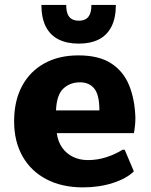

<svg xmlns="http://www.w3.org/2000/svg" viewBox="-20 -768 627 797"><path d="M324.2 9.8Q237.3 9.8 173.1 -23.7Q108.9 -57.1 73.7 -118.9Q38.6 -180.7 38.6 -264.6Q38.6 -349.1 71.3 -410.4Q104 -471.7 164.1 -504.9Q224.1 -538.1 305.7 -538.1Q390.1 -538.1 441.2 -505.1Q492.2 -472.2 515.9 -414.1Q539.6 -356 542 -279.8Q542 -261.7 540.5 -248Q539.1 -234.4 537.8 -226.1Q536.6 -217.8 535.6 -215.3H215.8Q220.2 -180.7 237.8 -155.5Q255.4 -130.4 283 -116.9Q310.5 -103.5 344.7 -103.5Q384.8 -103.5 421.6 -115.5Q458.5 -127.4 488.8 -146.5H497.6L535.6 -56.6Q505.4 -26.9 448.5 -8.5Q391.6 9.8 324.2 9.8ZM212.4 -309.6H392.6Q392.6 -374.5 371.3 -400.4Q350.1 -426.3 312 -426.3Q271 -426.3 243.2 -400.6Q215.3 -375 212.4 -309.6ZM307.1 -586.9Q258.3 -586.9 223.4 -604.2Q188.5 -621.6 170.2 -657.5Q151.9 -693.4 151.9 -747.6H254.9Q254.9 -723.1 261.2 -708.7Q267.6 -694.3 279.3 -688.2Q291 -682.1 307.1 -682.1Q323.2 -682.1 335 -688.2Q346.7 -694.3 353 -708.7Q359.4 -723.1 359.4 -747.6H460.9Q460.9 -693.4 442.6 -657.5Q424.3 -621.6 389.9 -604.2Q355.5 -586.9 307.1 -586.9Z"/></svg>

Font: Comme ExtraBold
Style: Regular
Weight: 800
Version: Version 1.000;gftools[0.9.27]